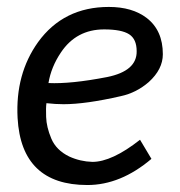

<svg xmlns="http://www.w3.org/2000/svg" viewBox="-20 -527 523 559"><path d="M377.9 -377.9Q377.9 -413.1 356 -427.2Q334 -441.4 283.2 -441.4Q202.1 -441.4 157.2 -374Q128.9 -332 121.1 -285.2Q186.5 -282.2 292 -302.7Q378.9 -320.3 377.9 -377.9ZM115.2 -226.6Q113.3 -212.9 114.3 -186.5Q115.2 -157.2 129.4 -123.5Q143.6 -89.8 181.6 -71.3Q213.9 -56.6 249 -55.7Q305.7 -55.7 387.7 -120.1L420.9 -64.5Q331.1 11.7 234.4 11.7Q42 11.7 31.2 -183.6Q24.4 -311.5 90.8 -404.3Q165 -506.8 296.9 -506.8Q365.2 -506.8 407.2 -474.6Q454.1 -438.5 454.1 -369.1Q454.1 -325.2 413.1 -288.1Q377 -256.8 332 -247.1Q229.5 -223.6 165 -223.6Q141.6 -223.6 115.2 -226.6Z"/></svg>

Font: Puritan
Style: Italic
Weight: 400
Version: 2.0a